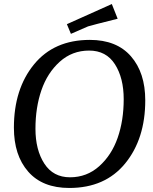

<svg xmlns="http://www.w3.org/2000/svg" viewBox="-20 -918 759 953"><path d="M701 -420Q701 -229 601.5 -107Q502 15 324 15Q191 15 120 -66Q49 -147 49 -284Q49 -476 148.5 -598Q248 -720 426 -720Q559 -720 630 -638.5Q701 -557 701 -420ZM276.5 -611.5Q215 -556 185.5 -470Q156 -384 156 -279Q156 -174 200 -106Q244 -38 327.5 -38Q411 -38 472.5 -93Q534 -148 564 -234Q594 -320 594 -425.5Q594 -531 550.5 -599Q507 -667 422.5 -667Q338 -667 276.5 -611.5ZM535 -898 564 -825Q436 -793 417 -787L332 -750L312 -798Z"/></svg>

Font: Andada SC
Style: Italic
Weight: 400
Italic angle: -8.29999°
Designer: Carolina Giovagnoli
Foundry: Carolina Giovagnoli
Version: Version 1.003